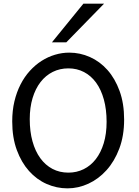

<svg xmlns="http://www.w3.org/2000/svg" viewBox="-20 -1011 753 1043"><path d="M654.3 -361.3Q654.3 -273.4 628.2 -204.1Q602.1 -134.8 558.8 -86.7Q515.6 -38.6 460.4 -13.2Q405.3 12.2 346.7 12.2Q287.6 12.2 233.4 -11.7Q179.2 -35.6 137.7 -82Q96.2 -128.4 71.3 -196Q46.4 -263.7 46.4 -351.6Q46.4 -410.2 58.3 -460.4Q70.3 -510.7 91.6 -552.2Q112.8 -593.8 142.1 -626Q171.4 -658.2 205.8 -680.2Q240.2 -702.1 278.6 -713.6Q316.9 -725.1 356.4 -725.1Q414.6 -725.1 468.5 -701.2Q522.5 -677.2 563.7 -630.9Q605 -584.5 629.6 -516.8Q654.3 -449.2 654.3 -361.3ZM559.1 -349.1Q559.1 -416.5 544.2 -470.5Q529.3 -524.4 502 -562Q474.6 -599.6 436.3 -619.6Q397.9 -639.6 351.6 -639.6Q305.2 -639.6 266.6 -620.4Q228 -601.1 200.2 -565.2Q172.4 -529.3 157 -478.3Q141.6 -427.2 141.6 -363.8Q141.6 -296.9 156.5 -243.2Q171.4 -189.5 199 -151.6Q226.6 -113.8 265.1 -93.5Q303.7 -73.2 351.6 -73.2Q396.5 -73.2 434.6 -92Q472.7 -110.8 500.2 -146.2Q527.8 -181.6 543.5 -232.9Q559.1 -284.2 559.1 -349.1ZM545.4 -991.2 340.3 -781.2H262.2L433.1 -991.2Z"/></svg>

Font: Andika Am
Style: Regular
Weight: 400
Designer: Victor Gaultney, Annie Olsen, Julie Remington, Don Collingsworth, Eric Hays, Becca Hirsbrunner
Foundry: SIL International
Version: Version 5.000